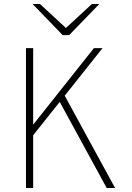

<svg xmlns="http://www.w3.org/2000/svg" viewBox="-20 -941 659 961"><path d="M110 0V-700H146V-317L450 -700H493L304 -462L556 0H514L279 -431L146 -264V0ZM294 -765 143 -921H180L310 -801L440 -921H477L326 -765Z"/></svg>

Font: Overpass Thin
Style: Regular
Weight: 250
Designer: Delve Withrington, Dave Bailey, Thomas Jockin
Foundry: Delve Fonts LLC
Version: Version 4.000